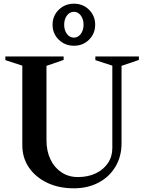

<svg xmlns="http://www.w3.org/2000/svg" viewBox="-20 -1006 790 1041"><path d="M380 15Q299 15 236 -15Q173 -45 137 -97.5Q101 -150 101 -219V-650L9 -680V-700H325V-681L232 -649V-246Q232 -187 253.5 -142Q275 -97 313.5 -71.5Q352 -46 402 -46Q457 -46 499 -66Q541 -86 565 -121.5Q589 -157 589 -203V-650L497 -680V-700H733V-681L639 -649V-229Q639 -158 606 -102.5Q573 -47 514.5 -16Q456 15 380 15ZM381 -758Q332 -758 298.5 -791Q265 -824 265 -872Q265 -920 298.5 -953Q332 -986 381 -986Q430 -986 463 -953Q496 -920 496 -872Q496 -824 463 -791Q430 -758 381 -758ZM381 -802Q403 -802 418 -822Q433 -842 433 -872Q433 -902 418 -922Q403 -942 381 -942Q358 -942 343 -922Q328 -902 328 -872Q328 -842 343 -822Q358 -802 381 -802Z"/></svg>

Font: Wittgenstein Semibold
Style: Regular
Weight: 600
Designer: Jörg Drees
Foundry: Jörg Drees
Version: Version 1.303; ttfautohint (v1.8.4.7-5d5b)